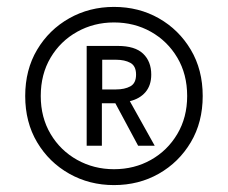

<svg xmlns="http://www.w3.org/2000/svg" viewBox="-20 -726 661 556"><path d="M310 -190Q239 -190 180.5 -223Q122 -256 87.5 -314Q53 -372 53 -448Q53 -524 87.5 -582Q122 -640 180.5 -673Q239 -706 310 -706Q382 -706 440 -673Q498 -640 532.5 -582Q567 -524 567 -448Q567 -372 532.5 -314Q498 -256 440 -223Q382 -190 310 -190ZM310 -236Q369 -236 417 -263Q465 -290 493.5 -338Q522 -386 522 -448Q522 -511 493.5 -559Q465 -607 417 -634Q369 -661 310 -661Q252 -661 203.5 -634Q155 -607 126.5 -559Q98 -511 98 -448Q98 -386 126.5 -338Q155 -290 203.5 -263Q252 -236 310 -236ZM231 -304V-593H321Q371 -593 394.5 -570.5Q418 -548 418 -510Q418 -479 401.5 -459.5Q385 -440 356 -433L428 -304H380L314 -427H275V-304ZM276 -467H316Q341 -467 357.5 -476Q374 -485 374 -510Q374 -535 357.5 -544Q341 -553 316 -553H276Z"/></svg>

Font: Hanken Grotesk Medium
Style: Italic
Weight: 500
Italic angle: -8°
Designer: Alfredo Marco Pradil
Foundry: Hanken Design Co.
Version: Version 3.013